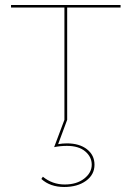

<svg xmlns="http://www.w3.org/2000/svg" viewBox="-20 -478 525 766"><path d="M248 0 212 97Q230 94 247 94Q297 94 327 117.5Q357 141 357 179Q357 219 323 243.5Q289 268 236 268Q180 268 145 236L151 227Q189 258 238 258Q286 258 316 234.5Q346 211 346 179Q346 148 320 126Q294 104 247 104Q221 104 196 109L237 0V-448H24V-458H461V-448H248Z"/></svg>

Font: Ysabeau SC Hairline
Style: Regular
Weight: 100
Designer: Christian Thalmann (Catharsis Fonts)
Version: Version 0.003